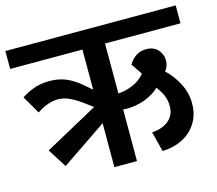

<svg xmlns="http://www.w3.org/2000/svg" viewBox="-103 -753 985 870"><g transform="rotate(-15 389.5 -318.0)"><path d="M746 -188Q746 -147 731.5 -115.5Q717 -84 692.5 -62Q668 -40 634 -27.5Q600 -15 561 -14L537 -108Q559 -109 578.5 -115.5Q598 -122 613 -133.5Q628 -145 636.5 -162Q645 -179 645 -202Q645 -233 633.5 -257Q622 -281 608 -298Q597 -287 579.5 -276Q562 -265 540 -256.5Q518 -248 491.5 -244Q465 -240 437 -242V0H331V-206L119 -62L63 -150L313 -287L268 -320Q237 -342 212.5 -352.5Q188 -363 163 -363Q139 -363 113.5 -354Q88 -345 64 -328L15 -412Q46 -432 77.5 -442.5Q109 -453 147 -453Q192 -453 227 -437.5Q262 -422 294 -394L329 -364V-552H-10V-636H789V-552H435V-318Q467 -319 502.5 -333.5Q538 -348 561 -377L526 -429Q538 -450 558.5 -464.5Q579 -479 607 -479Q644 -479 663 -457Q682 -435 682 -407Q682 -392 677 -379.5Q672 -367 665 -359Q699 -328 722.5 -283Q746 -238 746 -188Z"/></g></svg>

Font: Ek Mukta SemiBold
Style: Regular
Weight: 600
Designer: Girish Dalvi and Yashodeep Gholap
Foundry: Ek Type
Version: Version 2.538;PS 1.002;hotconv 16.6.51;makeotf.lib2.5.65220;